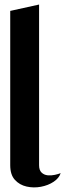

<svg xmlns="http://www.w3.org/2000/svg" viewBox="-20 -820 287 845"><path d="M247 -58Q240 -36 216 -20Q192 -4 160 2Q128 8 97 1Q66 -6 45.5 -28.5Q25 -51 25 -93V-772L152 -800V-93Q152 -71 163 -60.5Q174 -50 190 -48.5Q206 -47 221.5 -50.5Q237 -54 247 -58Z"/></svg>

Font: Reem Kufi SemiBold
Style: Regular
Weight: 600
Designer: Khaled Hosny
Version: Version 1.001